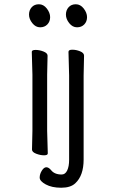

<svg xmlns="http://www.w3.org/2000/svg" viewBox="-20 -718 540 900"><path d="M130 -17 132 -105V-368L129 -475Q129 -484 147 -484Q165 -484 184 -476.5Q203 -469 203 -457L201 -368V-105L204 1Q204 10 186.5 10Q169 10 149.5 2.5Q130 -5 130 -17ZM372.5 -678Q388 -658 388 -637.5Q388 -617 375 -603.5Q362 -590 341 -590Q320 -590 304.5 -609.5Q289 -629 289 -649.5Q289 -670 301.5 -684Q314 -698 335.5 -698Q357 -698 372.5 -678ZM374 -457 372 -364V30Q372 105 333 141Q311 162 267 162Q223 162 194.5 146.5Q166 131 166 114.5Q166 98 176 82Q186 66 197 66Q208 66 219 79Q235 100 269 100Q286 100 295 81Q304 62 304 31V-364L301 -475Q301 -485 319 -485Q337 -485 355.5 -477.5Q374 -470 374 -457ZM199.5 -678Q215 -658 215 -637.5Q215 -617 202 -603.5Q189 -590 168 -590Q147 -590 131.5 -609.5Q116 -629 116 -649.5Q116 -670 128.5 -684Q141 -698 162.5 -698Q184 -698 199.5 -678Z"/></svg>

Font: Moon Stars Kai T HW
Style: Regular
Weight: 400
Designer: GuiWonder
Version: Version 1.101